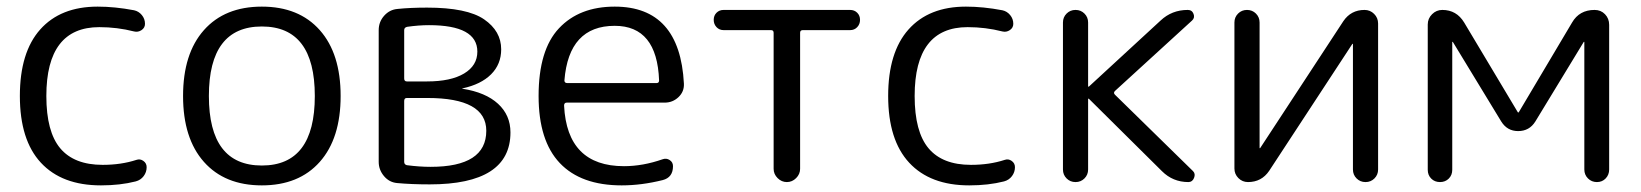

<svg xmlns="http://www.w3.org/2000/svg" viewBox="-20 -550 4956 580"><path d="M285 10Q167 10 103.5 -58.5Q40 -127 40 -260Q40 -392 101.5 -461Q163 -530 275 -530Q327 -530 385 -519Q399 -516 408.5 -504.5Q418 -493 418 -478Q418 -466 407.5 -459Q397 -452 385 -455Q334 -468 280 -468Q120 -468 120 -260Q120 -152 162 -102Q204 -52 290 -52Q346 -52 392 -67Q403 -71 413 -64Q423 -57 423 -45Q423 -30 414 -18Q405 -6 390 -2Q343 10 285 10Z M931 -260Q931 -470 771 -470Q611 -470 611 -260Q611 -50 771 -50Q931 -50 931 -260ZM946 -61Q883 10 771 10Q659 10 596 -61Q533 -132 533 -260Q533 -388 596 -459Q659 -530 771 -530Q883 -530 946 -459Q1009 -388 1009 -260Q1009 -132 946 -61Z M1201 -245V-61Q1201 -53 1209 -51Q1247 -46 1281 -46Q1449 -46 1449 -155Q1449 -254 1271 -254H1209Q1201 -254 1201 -245ZM1201 -459V-313Q1201 -304 1209 -304H1270Q1342 -304 1382 -328Q1422 -352 1422 -394Q1422 -474 1276 -474Q1245 -474 1210 -469Q1201 -467 1201 -459ZM1180 3Q1156 1 1140 -18Q1124 -37 1124 -61V-459Q1124 -484 1140.5 -502.5Q1157 -521 1181 -523Q1220 -527 1270 -527Q1391 -527 1442.5 -491.5Q1494 -456 1494 -401Q1494 -356 1463.5 -325.5Q1433 -295 1377 -283H1376Q1376 -282 1377 -282Q1447 -271 1484.5 -236.5Q1522 -202 1522 -150Q1522 7 1278 7Q1223 7 1180 3Z M1837 -472Q1698 -472 1685 -307Q1685 -299 1694 -299H1963Q1971 -299 1971 -307Q1965 -472 1837 -472ZM1858 10Q1735 10 1671 -57.5Q1607 -125 1607 -260Q1607 -399 1668.5 -464.5Q1730 -530 1837 -530Q2034 -530 2046 -297Q2047 -273 2029.5 -256.5Q2012 -240 1988 -240H1692Q1684 -240 1684 -231Q1693 -48 1865 -48Q1922 -48 1982 -69Q1993 -73 2003 -66.5Q2013 -60 2013 -48Q2013 -14 1982 -6Q1918 10 1858 10Z M2166 -459Q2153 -459 2144.5 -468Q2136 -477 2136 -490Q2136 -503 2144.5 -511.5Q2153 -520 2166 -520H2548Q2561 -520 2569.5 -511.5Q2578 -503 2578 -490Q2578 -477 2569.5 -468Q2561 -459 2548 -459H2405Q2397 -459 2397 -451V-40Q2397 -24 2385 -12Q2373 0 2357 0Q2341 0 2329 -12Q2317 -24 2317 -40V-451Q2317 -459 2309 -459Z M2908 10Q2790 10 2726.5 -58.5Q2663 -127 2663 -260Q2663 -392 2724.5 -461Q2786 -530 2898 -530Q2950 -530 3008 -519Q3022 -516 3031.5 -504.5Q3041 -493 3041 -478Q3041 -466 3030.5 -459Q3020 -452 3008 -455Q2957 -468 2903 -468Q2743 -468 2743 -260Q2743 -152 2785 -102Q2827 -52 2913 -52Q2969 -52 3015 -67Q3026 -71 3036 -64Q3046 -57 3046 -45Q3046 -30 3037 -18Q3028 -6 3013 -2Q2966 10 2908 10Z M3191 -38V-482Q3191 -498 3202 -509Q3213 -520 3229 -520Q3245 -520 3256 -509Q3267 -498 3267 -482V-289Q3267 -288 3268 -288L3270 -289L3486 -488Q3520 -520 3568 -520Q3581 -520 3585.5 -508Q3590 -496 3581 -488L3349 -276Q3342 -270 3348 -264L3584 -33Q3592 -25 3587 -12.5Q3582 0 3570 0Q3523 0 3490 -33L3270 -251Q3269 -252 3268 -252Q3267 -252 3267 -251V-38Q3267 -22 3256 -11Q3245 0 3229 0Q3213 0 3202 -11Q3191 -22 3191 -38Z M3750 0Q3733 0 3721 -12Q3709 -24 3709 -41V-482Q3709 -498 3720 -509Q3731 -520 3747 -520Q3763 -520 3774 -509Q3785 -498 3785 -482V-103L3786 -102L3787 -103L4038 -486Q4061 -520 4102 -520Q4119 -520 4131 -508Q4143 -496 4143 -479V-38Q4143 -22 4132 -11Q4121 0 4105 0Q4089 0 4078 -11Q4067 -22 4067 -38V-417L4066 -418L4065 -417L3814 -34Q3791 0 3750 0Z M4293 -37V-476Q4293 -494 4306 -507Q4319 -520 4337 -520Q4380 -520 4403 -482L4565 -211L4566 -210L4568 -211L4729 -482Q4751 -520 4797 -520Q4816 -520 4828.5 -507Q4841 -494 4841 -475V-38Q4841 -22 4830.5 -11Q4820 0 4804 0Q4788 0 4777 -11Q4766 -22 4766 -38V-423L4765 -424L4764 -423L4618 -183Q4600 -154 4566 -154Q4533 -154 4515 -183L4369 -423L4368 -424L4367 -423V-37Q4367 -21 4356.5 -10.5Q4346 0 4330 0Q4314 0 4303.5 -10.5Q4293 -21 4293 -37Z"/></svg>

Font: Rounded Mplus 1c
Style: Regular
Weight: 400
Version: Version 1.059.20150529